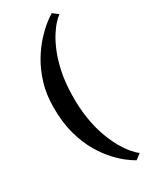

<svg xmlns="http://www.w3.org/2000/svg" viewBox="-254 -899 938 1154"><g transform="rotate(-30 215.5 -321.5)"><path d="M53.5 -334Q53.5 -424.5 76 -498.5Q98.5 -572.5 133.2 -630.5Q168 -688.5 206.2 -730Q244.5 -771.5 277.2 -797.2Q310 -823 327.5 -832.5L364.5 -804Q349.5 -794 327.8 -770.5Q306 -747 282.5 -709.5Q259 -672 238 -619.8Q217 -567.5 203 -500Q189 -432.5 187 -348.5Q185 -257.5 197 -182.8Q209 -108 230.2 -49.8Q251.5 8.5 276.2 51Q301 93.5 324.5 120.5Q348 147.5 365 159.5L327 188.5Q312 180.5 280 157.5Q248 134.5 209.5 94Q171 53.5 135.2 -6.2Q99.5 -66 76.5 -147.2Q53.5 -228.5 53.5 -334Z"/></g></svg>

Font: Merriweather 72pt
Style: Bold
Weight: 700
Version: Version 2.100